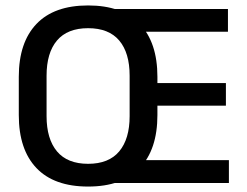

<svg xmlns="http://www.w3.org/2000/svg" viewBox="-20 -672 907 705"><path d="M303.5 13Q178.5 13 113.8 -55Q49 -123 49 -249.5V-390Q49 -516 113.8 -584Q178.5 -652 303.5 -652Q428.5 -652 493.2 -584Q558 -516 558 -390V-249.5Q558 -123 493.2 -55Q428.5 13 303.5 13ZM303.5 -70.5Q379.5 -70.5 417.8 -116.2Q456 -162 456 -245.5V-394Q456 -478 417.8 -523.2Q379.5 -568.5 303.5 -568.5Q227.5 -568.5 189.2 -523.2Q151 -478 151 -394V-245.5Q151 -162 189.2 -116.2Q227.5 -70.5 303.5 -70.5ZM385 0V-84H820.5V0ZM467.5 -284V-367H809.5V-284ZM384.5 -555.5V-639H817V-555.5Z"/></svg>

Font: Anek Gurmukhi Medium
Style: Regular
Weight: 500
Designer: Sarang Kulkarni (Gurmukhi), Yesha Goshar (Latin)
Foundry: Ek Type
Version: Version 1.003